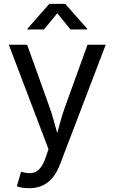

<svg xmlns="http://www.w3.org/2000/svg" viewBox="-20 -781 602 1009"><path d="M68.4 197.8C77.6 202.1 101.6 208 132.8 208C210 208 262.7 168.5 295.9 81.5L535.6 -545.9H439.9L322.8 -222.2C305.7 -174.8 293 -127.4 280.8 -82C268.1 -127.4 255.9 -174.3 238.8 -222.2L122.6 -545.9H26.4L234.9 2.9L219.2 48.3C192.4 126.5 153.8 138.2 100.1 124L90.8 121.6ZM210.9 -626 281.2 -711.4 350.6 -626H438V-630.4L322.8 -760.7H239.3L124.5 -630.4V-626Z"/></svg>

Font: Raveo
Style: Regular
Weight: 400
Designer: Jakub Foglar, Rasmus Andersson (Inter)
Foundry: Jakubfoglar.com
Version: Version 1.100;Glyphs 3.2.3 (3260)